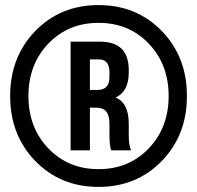

<svg xmlns="http://www.w3.org/2000/svg" viewBox="-20 -728 776 756"><path d="M120 -607Q219 -708 368 -708Q517 -708 616 -607Q716 -505 716 -350Q716 -195 616 -93Q517 8 368 8Q219 8 120 -93Q20 -195 20 -350Q20 -505 120 -607ZM171 -143Q249 -62 368 -62Q487 -62 565 -143Q644 -225 644 -350Q644 -475 565 -557Q487 -638 368 -638Q249 -638 171 -557Q92 -475 92 -350Q92 -225 171 -143ZM418 -136Q411 -154 411 -196V-242Q411 -304 360 -304H334V-136H258V-564H374Q487 -564 487 -452V-443Q487 -367 435 -344Q487 -323 487 -241V-195Q487 -156 496 -136ZM334 -494V-374H365Q411 -374 411 -425V-443Q411 -494 370 -494Z"/></svg>

Font: Adderley Bold
Style: Regular
Weight: 700
Designer: gorohovskiy
Version: Version 1.003 November 13, 2017